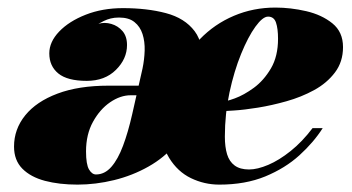

<svg xmlns="http://www.w3.org/2000/svg" viewBox="-20 -490 952 520"><path d="M574 10Q533.5 10 497.2 -7.5Q461 -25 438 -62.5Q415 -100 415 -160L435 -155.5Q436 -226.5 458.8 -284.5Q481.5 -342.5 521.2 -383.8Q561 -425 613.5 -447.2Q666 -469.5 726 -469.5Q767 -469.5 809.2 -459.8Q851.5 -450 880.2 -426.8Q909 -403.5 909 -362.5Q909 -322.5 887.2 -293.8Q865.5 -265 830.8 -246Q796 -227 756 -215.8Q716 -204.5 678.8 -198.5Q641.5 -192.5 614.8 -190.8Q588 -189 580 -189V-214.5Q591 -214.5 615.8 -223.5Q640.5 -232.5 667.5 -252.2Q694.5 -272 713.8 -304.8Q733 -337.5 733 -385Q733 -412.5 727.5 -428.8Q722 -445 706 -445Q691.5 -445 671.8 -417.8Q652 -390.5 633 -344Q614 -297.5 601.5 -239.5Q589 -181.5 589 -120Q589 -92 595 -72.2Q601 -52.5 615.5 -41.8Q630 -31 654.5 -31Q677 -31 706.5 -43.5Q736 -56 767.2 -81Q798.5 -106 826.5 -143H854Q829.5 -104.5 791 -69.5Q752.5 -34.5 698.5 -12.2Q644.5 10 574 10ZM190 10Q140.5 10 101.8 -0.2Q63 -10.5 40.5 -33.2Q18 -56 18 -93Q18 -140 48.2 -177.5Q78.5 -215 135.8 -236.5Q193 -258 274 -258H368V-232H334Q306 -232 278.2 -213Q250.5 -194 231.8 -160Q213 -126 213 -80Q213 -45 221 -31.2Q229 -17.5 240 -17.5Q263.5 -17.5 281.5 -38Q299.5 -58.5 313.2 -95.2Q327 -132 338 -180.5L366 -304.5Q371 -328.5 371.8 -353Q372.5 -377.5 366 -397.8Q359.5 -418 344.2 -430.2Q329 -442.5 302.5 -442.5Q290 -442.5 280 -440Q270 -437.5 261.8 -433.5Q253.5 -429.5 246.5 -425.5Q263.5 -430.5 281.5 -425.2Q299.5 -420 311.8 -405.8Q324 -391.5 324 -368Q324 -330.5 294 -300.8Q264 -271 215 -271Q162.5 -271 138 -291Q113.5 -311 113.5 -345.5Q113.5 -376.5 140.2 -404.5Q167 -432.5 212.2 -450.2Q257.5 -468 313 -468Q378 -468 429.2 -454.5Q480.5 -441 507.2 -405.5Q534 -370 526 -304.5L493 -180.5Q484.5 -134 454.8 -98.5Q425 -63 382 -38.8Q339 -14.5 289 -2.2Q239 10 190 10Z"/></svg>

Font: Bodoni Moda 9pt Black
Style: Italic
Weight: 900
Italic angle: -13°
Designer: Owen Earl
Foundry: indestructible type
Version: Version 2.004